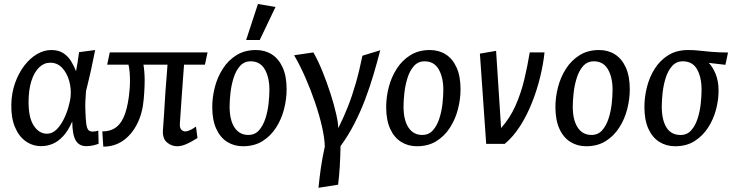

<svg xmlns="http://www.w3.org/2000/svg" viewBox="-20 -708 3603 945"><path d="M183.3 11.3Q140.5 11.3 106.4 -12.9Q72.3 -37.2 53.2 -83.5Q34.2 -129.7 35.7 -194.6Q37 -251.5 54.4 -300Q71.8 -348.5 99.6 -384.9Q127.5 -421.4 162 -441.6Q196.6 -461.8 231.9 -461.8Q267.8 -461.8 291.1 -446.7Q314.5 -431.5 329.5 -407.4Q344.5 -383.3 354.2 -357.4Q356.9 -371.5 361.8 -400.2Q366.6 -428.9 369.1 -451.2L448.4 -461.8Q440.7 -421 429.3 -369.3Q417.8 -317.5 403.3 -259.5Q398.5 -206.9 400.2 -163.5Q401.8 -120.1 404.6 -97.9Q406.6 -81.8 412.9 -71.1Q419.2 -60.3 436.6 -60.3Q442.7 -60.3 451.3 -61.8Q459.8 -63.3 463.8 -65.1L465.4 -0.4Q454.5 3.8 438.7 7.6Q422.9 11.3 404.3 11.3Q369.6 11.3 352.9 -16.5Q336.2 -44.4 335.5 -110.1Q315 -63.4 290 -36.9Q265 -10.4 237.9 0.5Q210.8 11.3 183.3 11.3ZM210.8 -49.9Q237.2 -49.9 257.5 -69.8Q277.8 -89.8 292.7 -119.2Q307.7 -148.6 316.3 -179.2Q324.9 -209.9 327.4 -230.4Q331.5 -271.7 320.3 -310.6Q309.1 -349.6 285.5 -374.5Q261.9 -399.4 227.3 -399.4Q196.5 -399.4 172.4 -376.1Q148.2 -352.8 134.4 -309.2Q120.6 -265.6 120.6 -204.9Q120.6 -127.9 146.6 -88.9Q172.6 -49.9 210.8 -49.9Z M488.4 13.8 483.5 -61.3Q526.7 -61.3 554.2 -83.7Q581.6 -106.1 596.9 -152.3Q612.3 -198.4 618 -268.2Q619.5 -283.3 619.7 -305.4Q620 -327.4 618.1 -352.2Q616.2 -377 610.5 -398L681.4 -414.2Q689.4 -380.2 691.5 -335.8Q693.6 -291.5 687.4 -220Q681.6 -151.1 655.1 -98.4Q628.6 -45.7 586.1 -15.9Q543.5 13.8 488.4 13.8ZM851.7 11.8Q824.5 11.8 802.4 -6.6Q780.3 -25.1 781.7 -64.4Q785.5 -114.5 787.6 -148.8Q789.7 -183.1 791.3 -209.6Q792.9 -236.1 794.8 -264Q796.7 -292 800 -330.2Q803.2 -368.5 807.2 -425.6L889.6 -439.5Q885.4 -381.1 881 -325.1Q876.6 -269.2 873 -212.9Q869.4 -156.5 865.2 -98.2Q864.2 -78.5 872.5 -69.8Q880.9 -61.1 891.9 -61.1Q901.7 -61.1 915.9 -67.7Q930.1 -74.3 944.5 -85L952.1 -28.7Q920.2 -8.7 896.4 1.6Q872.6 11.8 851.7 11.8ZM507.5 -389.7 520.3 -450H1001.5L988.7 -389.7Z M1175.7 11.8Q1132.6 11.8 1098.3 -9.6Q1063.9 -31.1 1044.3 -74.2Q1024.7 -117.2 1024.7 -180.9Q1024.7 -229.9 1037.5 -279.3Q1050.3 -328.7 1076.9 -370Q1103.4 -411.4 1144.1 -436.6Q1184.8 -461.8 1239.7 -461.8Q1283.8 -461.8 1317.7 -440.4Q1351.6 -418.9 1371.1 -376Q1390.7 -333 1390.7 -269.1Q1390.7 -220.1 1378 -170.7Q1365.4 -121.3 1338.8 -80Q1312.3 -38.6 1272 -13.4Q1231.8 11.8 1175.7 11.8ZM1202.3 -43.8Q1234.4 -43.8 1254.6 -66.5Q1274.8 -89.2 1286.2 -124.3Q1297.6 -159.5 1301.8 -197.5Q1306 -235.5 1306 -266Q1306 -327 1283.3 -366.6Q1260.5 -406.2 1213.8 -406.2Q1181.8 -406.2 1161.2 -383Q1140.6 -359.8 1129.6 -324.2Q1118.5 -288.5 1114.3 -250.6Q1110.1 -212.7 1110.1 -184Q1110.1 -117.2 1134.3 -80.5Q1158.6 -43.8 1202.3 -43.8ZM1191.5 -511.1 1249.5 -688.3 1336.1 -673.8 1258.4 -511.1Z M1427.7 -436.1 1522.4 -450Q1546.1 -408.9 1567.8 -354.8Q1589.6 -300.7 1607 -246.3Q1624.4 -192 1634.7 -146.6Q1645.1 -101.2 1644.8 -77Q1671.1 -129.1 1692.2 -182.7Q1713.4 -236.4 1731.1 -298.2Q1748.9 -360 1763.8 -433.8L1851.5 -460.6Q1836.9 -403.6 1818.9 -342.7Q1801 -281.7 1777.8 -220.3Q1754.6 -158.8 1724.6 -100.2Q1694.6 -41.5 1656.1 11.1Q1655.1 63.7 1652.3 111.6Q1649.4 159.4 1644.1 201L1547.5 216.3Q1552.5 166.8 1559.2 119Q1566 71.2 1578.7 13.1Q1577.7 -27.6 1565.1 -83.4Q1552.5 -139.2 1531.2 -202Q1509.9 -264.9 1483.3 -325.7Q1456.6 -386.5 1427.7 -436.1Z M2031.7 11.8Q1988.6 11.8 1954.3 -9.6Q1919.9 -31.1 1900.3 -74.2Q1880.7 -117.2 1880.7 -180.9Q1880.7 -229.9 1893.5 -279.3Q1906.3 -328.7 1932.9 -370Q1959.4 -411.4 2000.1 -436.6Q2040.8 -461.8 2095.7 -461.8Q2139.8 -461.8 2173.7 -440.4Q2207.6 -418.9 2227.1 -376Q2246.7 -333 2246.7 -269.1Q2246.7 -220.1 2234 -170.7Q2221.4 -121.3 2194.8 -80Q2168.3 -38.6 2128 -13.4Q2087.8 11.8 2031.7 11.8ZM2058.3 -43.8Q2090.4 -43.8 2110.6 -66.5Q2130.8 -89.2 2142.2 -124.3Q2153.6 -159.5 2157.8 -197.5Q2162 -235.5 2162 -266Q2162 -327 2139.3 -366.6Q2116.5 -406.2 2069.8 -406.2Q2037.8 -406.2 2017.2 -383Q1996.6 -359.8 1985.6 -324.2Q1974.5 -288.5 1970.3 -250.6Q1966.1 -212.7 1966.1 -184Q1966.1 -117.2 1990.3 -80.5Q2014.6 -43.8 2058.3 -43.8Z M2373 0 2342 -444 2421.7 -457.7 2446.3 -78Q2489.5 -125.7 2516.9 -187.3Q2544.3 -248.9 2560.5 -316.7Q2576.6 -384.5 2587.3 -450H2660Q2654.7 -396.3 2639.4 -332.4Q2624.2 -268.5 2599.4 -205.5Q2574.7 -142.4 2540.7 -88.7Q2506.6 -35.1 2464.3 0Z M2864.7 11.8Q2821.6 11.8 2787.3 -9.6Q2752.9 -31.1 2733.3 -74.2Q2713.7 -117.2 2713.7 -180.9Q2713.7 -229.9 2726.5 -279.3Q2739.3 -328.7 2765.9 -370Q2792.4 -411.4 2833.1 -436.6Q2873.8 -461.8 2928.7 -461.8Q2972.8 -461.8 3006.7 -440.4Q3040.6 -418.9 3060.1 -376Q3079.7 -333 3079.7 -269.1Q3079.7 -220.1 3067 -170.7Q3054.4 -121.3 3027.8 -80Q3001.3 -38.6 2961 -13.4Q2920.8 11.8 2864.7 11.8ZM2891.3 -43.8Q2923.4 -43.8 2943.6 -66.5Q2963.8 -89.2 2975.2 -124.3Q2986.6 -159.5 2990.8 -197.5Q2995 -235.5 2995 -266Q2995 -327 2972.3 -366.6Q2949.5 -406.2 2902.8 -406.2Q2870.8 -406.2 2850.2 -383Q2829.6 -359.8 2818.6 -324.2Q2807.5 -288.5 2803.3 -250.6Q2799.1 -212.7 2799.1 -184Q2799.1 -117.2 2823.3 -80.5Q2847.6 -43.8 2891.3 -43.8Z M3302.7 11.8Q3259.6 11.8 3225.3 -9.6Q3190.9 -31.1 3171.3 -74.2Q3151.7 -117.2 3151.7 -180.9Q3151.7 -229.9 3164.1 -279.3Q3176.5 -328.7 3202.7 -370Q3228.9 -411.4 3269.6 -436.6Q3310.4 -461.8 3367.4 -461.8Q3395.7 -461.8 3422.4 -458.7Q3449.1 -455.5 3482.3 -452.8Q3515.5 -450 3563.2 -449.5L3550.4 -389L3468.2 -398.5Q3486.6 -381 3501.7 -345.4Q3516.7 -309.7 3516.7 -261.1Q3516.7 -216.7 3504.3 -169.1Q3491.9 -121.6 3465.6 -80.6Q3439.3 -39.6 3399.2 -13.9Q3359.1 11.8 3302.7 11.8ZM3329.3 -43.6Q3361.4 -43.6 3381.6 -66Q3401.8 -88.4 3413.2 -123.4Q3424.6 -158.5 3428.8 -196.5Q3433 -234.5 3433 -266Q3433 -327.8 3410.8 -367Q3388.6 -406.2 3340.8 -406.2Q3308.8 -406.2 3288.2 -383.2Q3267.6 -360.3 3256.6 -325.1Q3245.5 -289.8 3241.3 -251.8Q3237.1 -213.7 3237.1 -184.3Q3237.1 -117.7 3260.3 -80.6Q3283.5 -43.6 3329.3 -43.6Z"/></svg>

Font: Ancizar Sans Thin
Style: Italic
Weight: 100
Italic angle: -4°
Designer: Cesar Puertas, Viviana Monsalve, Julian Moncada, Julian Prieto, Jose Castro, Mariel Hernandez, Felipe Aragon, Sara Alarc
Version: Version 8.100